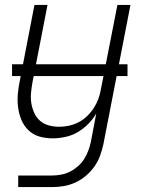

<svg xmlns="http://www.w3.org/2000/svg" viewBox="-20 -550 590 780"><path d="M192 210H54V163H192Q209 163 228 159.5Q247 156 264 147.5Q281 139 296 126Q311 113 321.5 96.5Q332 80 338.5 62.5Q345 45 349 27L371 -89Q358 -66 338 -46Q318 -26 294.5 -12.5Q271 1 244.5 6.5Q218 12 194 12Q165 12 139.5 4.5Q114 -3 95.5 -21Q77 -39 67 -63Q57 -87 53.5 -114Q50 -141 52.5 -169Q55 -197 61 -225L120 -530H173L112 -216Q108 -194 106 -172Q104 -150 107.5 -129.5Q111 -109 119.5 -90.5Q128 -72 143 -59Q158 -46 178.5 -40.5Q199 -35 221 -35Q241 -35 261 -39.5Q281 -44 299.5 -53.5Q318 -63 334 -78.5Q350 -94 361.5 -112Q373 -130 380 -149.5Q387 -169 390 -188L457 -530H510L400 36Q395 59 386.5 82.5Q378 106 363.5 126.5Q349 147 329 164Q309 181 286 191.5Q263 202 239 206Q215 210 192 210ZM498 -241H29V-289H498Z"/></svg>

Font: Lode Dark Term
Style: Italic
Weight: 400
Italic angle: -11°
Monospace: yes
Designer: Belleve Invis
Foundry: Belleve Invis
Version: Version 29.2.0